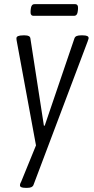

<svg xmlns="http://www.w3.org/2000/svg" viewBox="-20 -695 452 923"><path d="M102 208Q76 208 76 196Q76 191 78 186Q80 181 82 178L153 4L61 -495Q59 -504 59 -511Q59 -525 91 -525H100Q124 -525 126 -511L191 -91H195L338 -511Q341 -519 349 -522Q357 -525 368 -525H379Q406 -525 406 -512Q406 -509 404 -504Q402 -499 401 -495L141 194Q136 208 112 208ZM141 -619Q125 -619 127 -642L128 -652Q130 -675 146 -675H341Q357 -675 355 -652L354 -642Q352 -619 336 -619Z"/></svg>

Font: Asap Condensed Condensed Light
Style: Italic
Weight: 300
Width: 3
Italic angle: -6°
Designer: Pablo Cosgaya
Foundry: Omnibus-Type
Version: Version 3.001; ttfautohint (v1.8.4.7-5d5b)